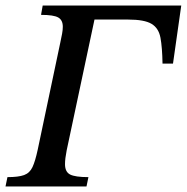

<svg xmlns="http://www.w3.org/2000/svg" viewBox="-34 -677 678 697"><path d="M280 0H-14L-7 -34Q33 -34 53.5 -41.5Q74 -49 84 -70.5Q94 -92 103 -134L185 -523Q189 -541 191.5 -555Q194 -569 194 -580Q194 -604 177.5 -613.5Q161 -623 115 -623L121 -657H624L594 -446H556Q555 -505 548.5 -540Q542 -575 516 -590.5Q490 -606 431 -606H309L208 -131Q202 -101 202 -81Q202 -53 220.5 -43.5Q239 -34 287 -34Z"/></svg>

Font: STIX Two Text Medium
Style: Italic
Weight: 500
Italic angle: -12°
Designer: Ross Mills, John Hudson & Paul Hanslow, Tiro Typeworks Ltd; with prior portions MicroPress Inc. and Coen Hoffman, Elsevi
Foundry: Tiro Typeworks Ltd
Version: Version 2.13 b171